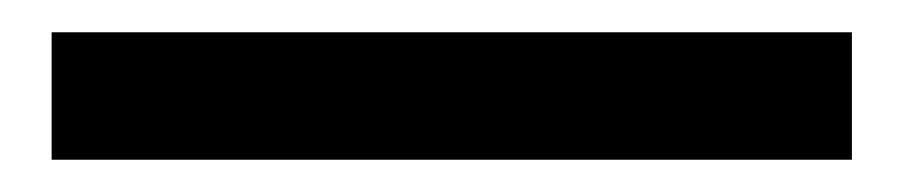

<svg xmlns="http://www.w3.org/2000/svg" viewBox="-20 39 560 119"><path d="M12 138H508V59H12Z"/></svg>

Font: Falling Sky
Style: Med
Weight: 500
Designer: Paul D. Hunt
Foundry: Adobe Systems Incorporated
Version: Version 1.02